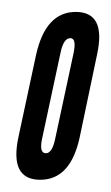

<svg xmlns="http://www.w3.org/2000/svg" viewBox="-20 -571 186 322"><path d="M47.5 -269.5Q98 -269.5 113.5 -340L143 -480.5Q158 -551 107 -551Q56.5 -551 40.5 -479L11 -341.5Q-4.5 -269.5 47.5 -269.5ZM57 -314Q45.5 -314 50.5 -338L81.5 -482.5Q86.5 -507 98 -507Q108.5 -507 103.5 -482.5L72.5 -338Q67.5 -314 57 -314Z"/></svg>

Font: League Gothic SemiCondensed Italic
Style: Regular
Weight: 400
Width: 4
Designer: The League of Moveable Type
Version: Version 1.600; ttfautohint (v1.8.3)